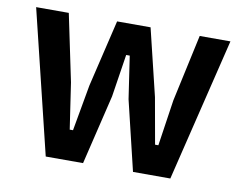

<svg xmlns="http://www.w3.org/2000/svg" viewBox="-63 -605 865 689"><g transform="rotate(10 369.5 -261.0)"><path d="M16 -522H135L186 -278L211 -110H223L253 -278L311 -522H433L492 -278L522 -110H534L559 -278L612 -522H724L597 0H461L400 -254L377 -409H364L340 -254L279 0H143Z"/></g></svg>

Font: IBM Plex Sans Condensed SemiBold
Style: Regular
Weight: 600
Width: 3
Designer: Mike Abbink, Paul van der Laan, Pieter van Rosmalen
Foundry: Bold Monday
Version: Version 1.3